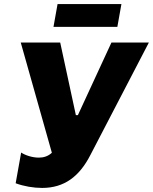

<svg xmlns="http://www.w3.org/2000/svg" viewBox="-20 -909 752 944"><path d="M187 15C295 15 370 -40 425 -148L712 -700H528L363 -343H353L276 -700H82L235 -158C217 -141 195 -134 171 -134C138 -134 103 -146 84 -159L57 -8C97 7 145 15 187 15ZM243 -777H557L577 -889H263Z"/></svg>

Font: Fixel Display ExtraBold
Style: Italic
Weight: 800
Italic angle: -10°
Designer: AlfaBravo + MacPaw
Foundry: Kyrylo Tkachov, Marchela Mozhyna, Serhii Makarenko, Maria Weinstein, Zakhar Kryvoshyya
Version: Version 1.210;Glyphs 3.2 (3217)